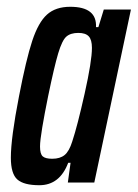

<svg xmlns="http://www.w3.org/2000/svg" viewBox="-20 -538 406 566"><path d="M12 -73Q12 -131 36 -254Q57 -363 75 -417.5Q93 -472 118.5 -495Q144 -518 187 -518Q266 -518 263 -458H270L286 -510H366L258 0H180L188 -58H181Q156 8 96 8Q50 8 31 -9Q12 -26 12 -73ZM193 -121Q208 -166 229.5 -262Q251 -358 251 -397Q251 -421 241.5 -431Q232 -441 211 -441Q188 -441 175.5 -430Q163 -419 151.5 -380.5Q140 -342 122 -255Q111 -201 104.5 -162Q98 -123 98 -106Q98 -84 106 -77Q114 -70 134 -70Q157 -70 170.5 -81Q184 -92 193 -121Z"/></svg>

Font: Saira Ultra Condensed SemiBold
Style: Italic
Weight: 600
Width: 1
Italic angle: -12°
Designer: Hector Gatti with collaboration of the Omnibus-Type team
Foundry: Omnibus-Type
Version: Version 1.001; ttfautohint (v1.8)